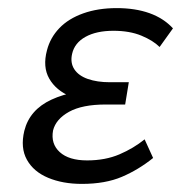

<svg xmlns="http://www.w3.org/2000/svg" viewBox="-20 -445 450 474"><path d="M182 9Q135 9 99 -6Q63 -21 46.5 -50.5Q30 -80 40 -122Q53 -174 107 -199Q161 -224 242 -224L238 -191Q191 -191 154.5 -206.5Q118 -222 101.5 -251Q85 -280 96 -321Q104 -352 126.5 -375.5Q149 -399 185.5 -412Q222 -425 268 -425Q314 -425 349 -412.5Q384 -400 407 -375L374 -329Q358 -345 329 -357Q300 -369 260 -369Q218 -369 191 -354Q164 -339 158 -312Q153 -290 163.5 -274Q174 -258 197 -250Q220 -242 251 -242H298L289 -187H241Q183 -187 150.5 -169Q118 -151 111 -123Q105 -90 127.5 -69.5Q150 -49 195 -49Q240 -49 275 -64Q310 -79 337 -101L358 -55Q322 -26 281 -8.5Q240 9 182 9Z"/></svg>

Font: Ysabeau Infant Medium
Style: Italic
Weight: 500
Italic angle: -12°
Designer: Christian Thalmann (Catharsis Fonts)
Version: Version 2.001;gftools[0.9.30]; featfreeze: ss01,ss02,lnum